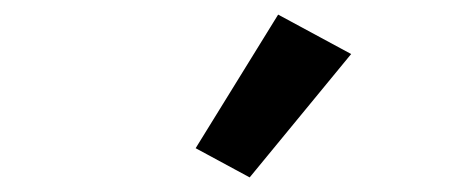

<svg xmlns="http://www.w3.org/2000/svg" viewBox="-20 -818 640 263"><path d="M322 -575 248 -615 361 -798 461 -744Z"/></svg>

Font: IBM Plex Mono SemiBold
Style: Italic
Weight: 600
Italic angle: -9°
Monospace: yes
Designer: Mike Abbink, Paul van der Laan, Pieter van Rosmalen
Foundry: Bold Monday
Version: Version 2.3